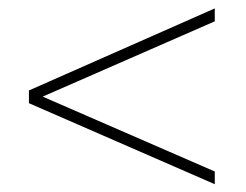

<svg xmlns="http://www.w3.org/2000/svg" viewBox="-20 -482 600 468"><path d="M503.5 -33V-64L84 -246.5L503.5 -430V-461.5L50.5 -261.5V-230.5Z"/></svg>

Font: HK Grotesk ExtraLight
Style: Italic
Weight: 200
Italic angle: -16°
Designer: Alfredo Marco Pradil
Foundry: Hanken Design Co.
Version: Version 3.001;FEAKit 1.0